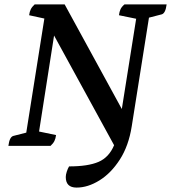

<svg xmlns="http://www.w3.org/2000/svg" viewBox="-20 -661 775 870"><path d="M327 189Q278 189 278 141Q278 131 282.5 117Q287 103 293 93Q379 93 426.5 72.5Q474 52 497 -3L225 -500L157 -65L234 -49Q232 -33 226.5 -22Q221 -11 209 0H18Q23 -40 40 -45L99 -60L181 -577L112 -592Q114 -608 119.5 -619Q125 -630 137 -641H273L532 -167L597 -576L519 -592Q521 -608 526 -619Q531 -630 544 -641H735Q730 -601 713 -596L655 -581L577 -89Q563 0 523 62Q483 124 430.5 156.5Q378 189 327 189Z"/></svg>

Font: Petrona SemiBold
Style: Italic
Weight: 600
Italic angle: -9°
Designer: Ringo R. Seeber
Foundry: Ringo R. Seeber
Version: Version 2.001; ttfautohint (v1.8.3)